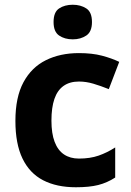

<svg xmlns="http://www.w3.org/2000/svg" viewBox="-20 -831 554 810"><path d="M300 -41Q219 -41 162 -70.5Q105 -100 75 -162Q45 -224 45 -321Q45 -421 79 -484Q113 -547 173.5 -577Q234 -607 313 -607Q369 -607 410.5 -596Q452 -585 483 -570L439 -455Q404 -469 373.5 -478Q343 -487 313 -487Q274 -487 248 -468.5Q222 -450 209.5 -413.5Q197 -377 197 -322Q197 -268 210.5 -232.5Q224 -197 250 -179.5Q276 -162 313 -162Q360 -162 396 -174.5Q432 -187 466 -209V-82Q432 -60 394.5 -50.5Q357 -41 300 -41ZM287 -811Q320 -811 344 -795.5Q368 -780 368 -738Q368 -697 344 -681Q320 -665 287 -665Q253 -665 229.5 -681Q206 -697 206 -738Q206 -780 229.5 -795.5Q253 -811 287 -811Z"/></svg>

Font: Noto Sans Tamil UI
Style: Regular
Weight: 400
Designer: Jelle Bosma - Monotype Design Team
Foundry: Monotype Imaging Inc.
Version: Version 2.004